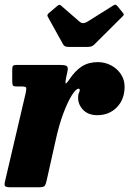

<svg xmlns="http://www.w3.org/2000/svg" viewBox="-25 -796 551 816"><path d="M44.5 -520H231.5Q250 -520 257.8 -515.8Q265.5 -511.5 262 -494L255.5 -463.5Q252 -445 254.2 -442Q256.5 -439 268.5 -456.5Q295 -496.5 323.5 -514.2Q352 -532 391 -532Q420 -532 446 -518.8Q472 -505.5 488.2 -481.8Q504.5 -458 504.5 -427.5Q504.5 -374 471.8 -340.2Q439 -306.5 388.5 -306.5Q350 -306.5 328.2 -329.2Q306.5 -352 307 -381.5Q307 -394.5 310.5 -401.2Q314 -408 314 -413.5Q314 -419 308.5 -419Q298 -419 280.5 -391.5Q263 -364 244.2 -314.2Q225.5 -264.5 211 -197.5L173.5 -30Q170 -13 165.2 -6.5Q160.5 0 139 0H21.5Q2 0 -2.8 -4.5Q-7.5 -9 -4 -24L84.5 -402Q88 -419 85.8 -423.8Q83.5 -428.5 66 -428.5H46Q32.5 -428.5 29.8 -433Q27 -437.5 27 -453V-501Q27 -512 30.2 -516Q33.5 -520 44.5 -520ZM243.5 -607 178 -725Q173 -733.5 184 -741.5L218 -770.5Q225.5 -776 228 -775.8Q230.5 -775.5 236.5 -770.5L313.5 -703.5Q327.5 -692 346 -703.5L456 -772.5Q463.5 -777 466.8 -775.8Q470 -774.5 474.5 -769.5L496.5 -742.5Q501.5 -736.5 501.2 -733.8Q501 -731 494 -724.5L375 -606Q365.5 -596.5 347 -596.5H268.5Q257 -596.5 252 -599Q247 -601.5 243.5 -607Z"/></svg>

Font: Besley* Narrow Heavy
Style: Italic
Weight: 800
Width: 4
Italic angle: -13°
Designer: Owen Earl
Foundry: indestructible type*
Version: Version 3.000; ttfautohint (v1.8.3)